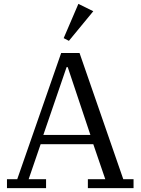

<svg xmlns="http://www.w3.org/2000/svg" viewBox="-20 -972 726 992"><path d="M16 -46H69L296 -698H391L617 -46H670V0H434V-46H524L462 -227H190L128 -46H218V0H16ZM204 -275H447L330 -625H324ZM309 -775 385 -952 462 -914 336 -761Z"/></svg>

Font: IBM Plex Serif
Style: Regular
Weight: 400
Designer: Mike Abbink, Paul van der Laan, Pieter van Rosmalen
Foundry: Bold Monday
Version: Version 3.001